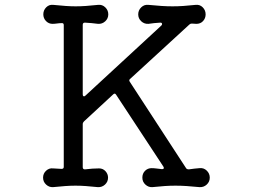

<svg xmlns="http://www.w3.org/2000/svg" viewBox="-20 -751 1040 789"><path d="M800 -60Q817 -62 829.5 -50Q842 -38 842 -21Q842 -4 829.5 7.5Q817 19 800 18Q770 15 746.5 13.5Q723 12 701 12Q679 12 657 13.5Q635 15 606 18Q590 19 577.5 7.5Q565 -4 565 -21Q565 -38 576 -49Q587 -60 603 -60Q612 -60 623.5 -58.5Q635 -57 645 -56H647Q652 -56 653 -59.5Q654 -63 651 -67L457 -362Q452 -370 445 -363L325 -252Q320 -247 320 -241V-64Q320 -55 329 -55Q345 -57 359.5 -58Q374 -59 387 -59Q403 -59 413.5 -47.5Q424 -36 424 -21Q424 -4 411.5 7.5Q399 19 382 18Q354 15 332 13.5Q310 12 290 12Q271 12 249 13.5Q227 15 198 18Q182 19 169.5 7.5Q157 -4 157 -21Q157 -38 169.5 -49.5Q182 -61 198 -59L233 -57Q242 -57 242 -65V-648Q242 -656 235 -656Q225 -656 214.5 -654.5Q204 -653 196 -653Q180 -653 169 -664.5Q158 -676 158 -692Q158 -709 170 -721Q182 -733 199 -731Q228 -728 250 -726.5Q272 -725 291 -725Q311 -725 333 -726.5Q355 -728 383 -731Q400 -733 412.5 -721Q425 -709 425 -692Q425 -675 412.5 -663.5Q400 -652 383 -653Q370 -655 356.5 -656Q343 -657 329 -658Q320 -658 320 -649V-363Q320 -357 323.5 -355.5Q327 -354 331 -358L643 -646Q646 -649 646 -652Q646 -658 639 -658Q626 -657 613.5 -656Q601 -655 590 -653Q573 -652 560.5 -663.5Q548 -675 548 -692Q548 -709 560.5 -721Q573 -733 590 -731Q621 -728 644 -726.5Q667 -725 689 -725Q711 -725 733.5 -726.5Q756 -728 784 -731Q801 -733 813 -721Q825 -709 825 -692Q825 -676 814.5 -664.5Q804 -653 787 -653Q783 -653 778.5 -653.5Q774 -654 770 -654H767Q762 -654 758 -650L515 -427Q508 -422 514 -414L744 -61Q747 -55 756 -55Q767 -57 778.5 -58Q790 -59 800 -60Z"/></svg>

Font: Kiwi Maru
Style: Regular
Weight: 400
Designer: Hiroki-Chan
Version: Version 1.100